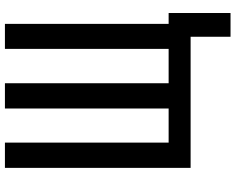

<svg xmlns="http://www.w3.org/2000/svg" viewBox="-106 -668 933 760"><g transform="rotate(-90 360.0 -288.5)"><path d="M594 158H688V-87H645V-735H546V-87H410V-735H310V-87H175V-735H75V0H594Z"/></g></svg>

Font: Iosevka Sparkle Medium
Style: Regular
Weight: 500
Designer: Belleve Invis
Foundry: Belleve Invis
Version: Version 4.5.0; ttfautohint (v1.8.3)